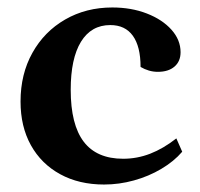

<svg xmlns="http://www.w3.org/2000/svg" viewBox="-20 -482 536 514"><path d="M258.5 12Q191.5 12 141 -15.7Q90.4 -43.4 62.7 -93.3Q35 -143.2 35 -210.2Q35 -283.8 66.8 -340.6Q98.5 -397.5 154.3 -429.7Q210.2 -462 280.7 -462Q331.5 -462 373 -445.9Q414.5 -429.8 438.9 -402.6Q463.4 -375.3 463.4 -342.2Q463.4 -317.7 447.1 -303.7Q430.9 -289.7 402.4 -289.7Q390.2 -289.7 378.6 -293.1Q367 -296.5 356.3 -302.8Q356.3 -357.6 335.6 -386.3Q315 -414.9 275.2 -414.9Q224.2 -414.9 196.7 -370.1Q169.3 -325.2 169.3 -241.6Q169.3 -148.5 204.1 -102.7Q238.9 -57 309.7 -57Q347 -57 382 -70.5Q417.1 -84.1 452.1 -111.5L467.8 -75.8Q445.5 -49.8 411.8 -29.9Q378.2 -9.9 338.6 1Q299.1 12 258.5 12Z"/></svg>

Font: Pitagon Serif
Style: Regular
Weight: 400
Designer: Travis Tran
Foundry: Pitagon
Version: Version 1.000;gftools[0.9.26]